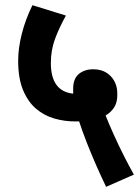

<svg xmlns="http://www.w3.org/2000/svg" viewBox="-20 -652 536 740"><path d="M389 68Q370 29 350.5 -15.5Q331 -60 314 -103.5Q297 -147 285 -184Q277 -184 269 -184Q229 -184 190 -195Q151 -206 119.5 -232.5Q88 -259 69 -304.5Q50 -350 50 -418Q50 -466 64 -521.5Q78 -577 105 -632L234 -592Q207 -543 191.5 -500.5Q176 -458 176 -409Q176 -300 262 -291Q262 -300 262 -310Q262 -349 284 -367Q306 -385 339 -385Q382 -385 407.5 -357.5Q433 -330 432 -289Q433 -259 420.5 -239Q408 -219 387 -207Q400 -174 418.5 -133Q437 -92 457.5 -51.5Q478 -11 496 21Z"/></svg>

Font: Noto Sans Condensed
Style: Bold
Weight: 700
Width: 3
Designer: Monotype Design Team
Foundry: Monotype Imaging Inc.
Version: Version 2.013; ttfautohint (v1.8.4.7-5d5b)